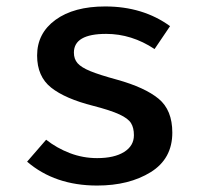

<svg xmlns="http://www.w3.org/2000/svg" viewBox="-20 -562 640 595"><path d="M395 -143Q395 -166 386 -180.5Q377 -195 350 -207.5Q323 -220 269 -234Q182 -256 138.5 -290.5Q95 -325 95 -390Q95 -459 152 -500.5Q209 -542 306 -542Q423 -542 507 -481L459 -410Q388 -457 309 -457Q209 -457 209 -399Q209 -379 220.5 -366Q232 -353 260 -341.5Q288 -330 343 -315Q429 -291 471.5 -256Q514 -221 514 -151Q514 -70 447 -28.5Q380 13 281 13Q150 13 64 -61L123 -129Q156 -103 196.5 -87.5Q237 -72 281 -72Q334 -72 364.5 -91Q395 -110 395 -143Z"/></svg>

Font: Fira Mono Medium
Style: Regular
Weight: 500
Designer: Carrois Corporate & Edenspiekermann AG
Foundry: Carrois Corporate GbR & Edenspiekermann AG
Version: Version 3.206